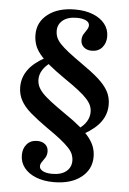

<svg xmlns="http://www.w3.org/2000/svg" viewBox="-55 -622 574 856"><g transform="rotate(5 232.5 -194.5)"><path d="M333.1 -33.9 307.3 -54.8Q329.8 -69.4 342.3 -89.5Q354.8 -109.7 354.8 -132.3Q354.8 -147.6 349.2 -161.3Q343.5 -175 329.4 -190.7Q315.3 -206.5 289.9 -226.2Q264.5 -246 224.2 -273.4Q182.3 -302.4 154.8 -325.4Q127.4 -348.4 110.5 -369.4Q93.5 -390.3 86.7 -411.3Q79.8 -432.3 79.8 -455.6Q79.8 -512.1 125.4 -547.2Q171 -582.3 246.8 -582.3Q292.7 -582.3 327 -568.5Q361.3 -554.8 380.2 -530.6Q399.2 -506.5 399.2 -474.2Q399.2 -445.2 382.3 -425.4Q365.3 -405.6 335.5 -405.6Q313.7 -405.6 300 -417.7Q286.3 -429.8 286.3 -449.2Q286.3 -464.5 293.1 -475.8Q300 -487.1 306.9 -497.2Q313.7 -507.3 313.7 -516.9Q313.7 -530.6 298.4 -538.3Q283.1 -546 257.3 -546Q216.9 -546 194.8 -527.8Q172.6 -509.7 172.6 -481.5Q172.6 -466.1 177.8 -452.4Q183.1 -438.7 196.8 -423.8Q210.5 -408.9 234.7 -389.9Q258.9 -371 296.8 -344.4Q343.5 -312.1 373.4 -285.5Q403.2 -258.9 417.7 -232.3Q432.3 -205.6 432.3 -172.6Q432.3 -130.6 408.5 -96.8Q384.7 -62.9 333.1 -33.9ZM217.7 192.7Q172.6 192.7 138.3 179Q104 165.3 85.1 141.1Q66.1 116.9 66.1 84.7Q66.1 54.8 83.1 35.5Q100 16.1 129.8 16.1Q151.6 16.1 165.3 27.8Q179 39.5 179 59.7Q179 75 172.2 86.3Q165.3 97.6 158.1 107.3Q150.8 116.9 150.8 127.4Q150.8 140.3 166.1 148.4Q181.5 156.5 208.1 156.5Q248.4 156.5 270.6 138.3Q292.7 120.2 292.7 91.1Q292.7 76.6 287.5 62.9Q282.3 49.2 268.5 34.3Q254.8 19.4 230.6 0Q206.5 -19.4 168.5 -45.2Q121.8 -78.2 91.5 -104.4Q61.3 -130.6 46.8 -157.7Q32.3 -184.7 32.3 -216.9Q32.3 -258.9 56.5 -293.1Q80.6 -327.4 132.3 -355.6L158.1 -335.5Q135.5 -320.2 123 -300Q110.5 -279.8 110.5 -258.1Q110.5 -242.7 116.1 -228.6Q121.8 -214.5 135.9 -198.8Q150 -183.1 175.8 -163.3Q201.6 -143.5 241.1 -116.1Q283.1 -87.9 310.5 -64.5Q337.9 -41.1 354.4 -20.2Q371 0.8 378.2 21.4Q385.5 41.9 385.5 65.3Q385.5 121.8 339.9 157.3Q294.4 192.7 217.7 192.7Z"/></g></svg>

Font: Playfair 9pt SemiBold
Style: Regular
Weight: 600
Designer: Claus Eggers Sørensen
Foundry: Claus Eggers Sørensen
Version: Version 2.001;gftools[0.9.30]